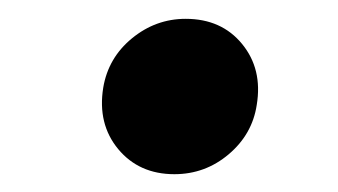

<svg xmlns="http://www.w3.org/2000/svg" viewBox="-20 -449 364 207"><path d="M168 -261.2Q129.9 -261.2 107.4 -288.3Q85 -315.4 91.3 -354.5Q96.7 -386.7 122.3 -407.7Q147.9 -428.7 180.2 -428.7Q218.8 -428.7 241 -401.6Q263.2 -374.5 256.8 -335.9Q252 -304.2 226.6 -282.7Q201.2 -261.2 168 -261.2Z"/></svg>

Font: Inter 16pt
Style: Bold Italic
Weight: 700
Italic angle: -9.3988°
Version: Version 4.001;git-66647c0bb